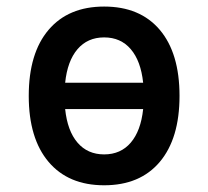

<svg xmlns="http://www.w3.org/2000/svg" viewBox="-20 -547 626 577"><path d="M293 9.8Q185.5 9.8 126 -60.5Q66.4 -130.9 66.4 -258.8Q66.4 -387.2 126 -457.3Q185.5 -527.3 293 -527.3Q400.9 -527.3 460.2 -457.3Q519.5 -387.2 519.5 -258.8Q519.5 -130.9 460.2 -60.5Q400.9 9.8 293 9.8ZM293 -83Q342.8 -83 373 -118.4Q403.3 -153.8 410.2 -219.2H175.8Q182.6 -153.8 212.9 -118.4Q243.2 -83 293 -83ZM175.8 -298.3H410.2Q403.3 -363.8 373 -399.2Q342.8 -434.6 293 -434.6Q243.2 -434.6 212.9 -399.2Q182.6 -363.8 175.8 -298.3Z"/></svg>

Font: Cascadia Mono PL
Style: Regular
Weight: 400
Monospace: yes
Designer: Aaron Bell
Foundry: Saja Typeworks
Version: Version 2404.023; ttfautohint (v1.8.4)